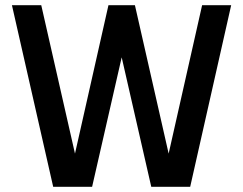

<svg xmlns="http://www.w3.org/2000/svg" viewBox="-20 -720 937 740"><path d="M185 0H335L449 -499L563 0H713L871 -700H759L630 -128L500 -700H398L269 -128L139 -700H26Z"/></svg>

Font: Uncut Sans Semibold
Style: Regular
Weight: 600
Designer: Kasper Nordkvist
Foundry: UNCUT.wtf
Version: Version 1.304;Glyphs 3.2 (3246)